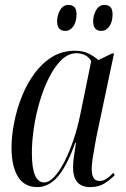

<svg xmlns="http://www.w3.org/2000/svg" viewBox="-20 -753 512 783"><path d="M133 10Q78 10 52.5 -33.5Q27 -77 27 -150Q27 -198 37.5 -252Q48 -306 68.5 -358Q89 -410 120 -452.5Q151 -495 192 -520.5Q233 -546 285 -546Q319 -546 342.5 -534Q366 -522 381 -508L437 -535H445L373 -194Q370 -177 365.5 -152.5Q361 -128 357.5 -104Q354 -80 354 -63Q354 -15 386 -15Q400 -15 413.5 -23.5Q427 -32 442 -48L448 -39Q431 -21 407 -5.5Q383 10 348 10Q278 10 278 -70Q278 -94 282 -119Q286 -144 290 -171H287Q252 -74 215 -32Q178 10 133 10ZM160 -9Q180 -9 201.5 -32Q223 -55 243 -94Q263 -133 279.5 -182Q296 -231 307 -284L352 -504Q342 -521 326 -528.5Q310 -536 293 -536Q259 -536 231 -509Q203 -482 180.5 -437.5Q158 -393 142 -339Q126 -285 118 -230.5Q110 -176 110 -130Q110 -66 123 -37.5Q136 -9 160 -9ZM393 -627Q378 -627 369 -636Q360 -645 360 -667Q360 -690 372 -711.5Q384 -733 406 -733Q421 -733 430 -724.5Q439 -716 439 -694Q439 -664 426 -645.5Q413 -627 393 -627ZM246 -627Q231 -627 222 -636Q213 -645 213 -667Q213 -690 225 -711.5Q237 -733 259 -733Q274 -733 283 -724.5Q292 -716 292 -695Q292 -664 279 -645.5Q266 -627 246 -627Z"/></svg>

Font: Noto Serif Display ExtraCondensed
Style: Italic
Weight: 400
Width: 2
Italic angle: -12°
Designer: Monotype Design Team
Foundry: Monotype Imaging Inc.
Version: Version 2.009